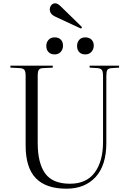

<svg xmlns="http://www.w3.org/2000/svg" viewBox="-20 -1127 783 1161"><path d="M382 14Q258 14 196.5 -49.5Q135 -113 135 -248V-668Q135 -693 128.5 -703Q122 -713 102 -715L43 -718V-730H299V-718L238 -715Q221 -714 214.5 -704.5Q208 -695 208 -666V-263Q208 -141 253 -78.5Q298 -16 403 -16Q503 -16 553 -84Q603 -152 603 -268V-668Q603 -693 596.5 -703Q590 -713 571 -715L522 -718V-730H700V-718L653 -715Q634 -713 628.5 -703Q623 -693 623 -666V-263Q623 -127 558 -56.5Q493 14 382 14ZM470 -954 317 -1025Q281 -1041 281 -1070Q281 -1084 290 -1095.5Q299 -1107 314 -1107Q322 -1107 330.5 -1102Q339 -1097 352 -1084L476 -963ZM496 -798Q472 -798 459 -812Q446 -826 446 -849Q446 -871 459 -886Q472 -901 496 -901Q519 -901 533 -887.5Q547 -874 547 -851Q547 -829 533 -813.5Q519 -798 496 -798ZM310 -798Q287 -798 273.5 -812Q260 -826 260 -849Q260 -871 273.5 -886Q287 -901 311 -901Q334 -901 347.5 -887.5Q361 -874 361 -851Q361 -829 347.5 -813.5Q334 -798 310 -798Z"/></svg>

Font: Literata 72pt Light
Style: Regular
Weight: 300
Designer: Latin by Veronika Burian and Jose Scaglione. Greek by Irene Vlachou. Cyrillic by Vera Evstafieva.
Foundry: TypeTogether
Version: Version 3.002